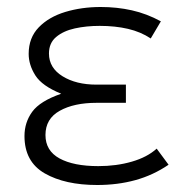

<svg xmlns="http://www.w3.org/2000/svg" viewBox="-20 -514 534 549"><path d="M258 15Q166 15 108 -18.2Q50 -51.5 50 -125Q50 -164 72.2 -194.5Q94.5 -225 155 -246Q100.5 -268 81.2 -298.2Q62 -328.5 62 -360Q62 -406 90.8 -435.8Q119.5 -465.5 166.5 -479.8Q213.5 -494 268 -494Q314.5 -494 357 -484.5Q399.5 -475 440 -453L411 -404Q382.5 -423 346 -431.5Q309.5 -440 265 -440Q227 -440 194 -432.8Q161 -425.5 140.5 -408.2Q120 -391 120 -361Q120 -320 158.8 -296Q197.5 -272 256 -272H340V-220H256Q191.5 -220 150.8 -197.2Q110 -174.5 110 -128Q110 -83 150.2 -61Q190.5 -39 261 -39Q313 -39 357 -51.8Q401 -64.5 428 -89L462 -43Q418 -13 367.2 1Q316.5 15 258 15Z"/></svg>

Font: Geologica Thin
Style: Regular
Weight: 100
Designer: Sindre Bremnes, Frode Helland
Foundry: Monokrom Skriftforlag AS
Version: Version 1.010; ttfautohint (v1.8.4.7-5d5b);gftools[0.9.28]